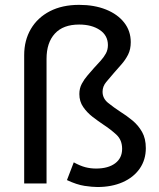

<svg xmlns="http://www.w3.org/2000/svg" viewBox="-20 -755 656 790"><path d="M381 14.5Q360 14.5 328 9.8Q296 5 255.5 -14L283.5 -87Q310 -72.5 331.2 -67Q352.5 -61.5 375 -61.5Q425 -61.5 453.8 -83Q482.5 -104.5 482.5 -142.5Q482.5 -179 459 -200.8Q435.5 -222.5 405 -242.5Q384 -256.5 361.2 -274Q338.5 -291.5 322.5 -314.5Q306.5 -337.5 306.5 -368Q306.5 -391.5 316.5 -410.2Q326.5 -429 340.5 -445Q354.5 -461 367 -475.5Q381.5 -491 394.5 -505.5Q407.5 -520 415.8 -535.2Q424 -550.5 424 -569.5Q424 -609 390.8 -631.5Q357.5 -654 305.5 -654Q240 -654 205.8 -616.8Q171.5 -579.5 171.5 -513V0H79.5V-528Q79.5 -589 107 -635.8Q134.5 -682.5 185.2 -708.8Q236 -735 305.5 -735Q368 -735 416 -715.8Q464 -696.5 491 -662Q518 -627.5 518 -581.5Q518 -552 507 -530.2Q496 -508.5 479.8 -490.2Q463.5 -472 448 -454Q432 -435.5 417 -417.5Q402 -399.5 402 -377.5Q402 -350 425 -331.5Q448 -313 474 -296Q500.5 -279.5 524.8 -259.5Q549 -239.5 564.5 -212.2Q580 -185 580 -145.5Q580 -97.5 554.8 -61.2Q529.5 -25 484.5 -5.2Q439.5 14.5 381 14.5Z"/></svg>

Font: Geologica Cursive Light
Style: Regular
Weight: 300
Designer: Sindre Bremnes, Frode Helland
Foundry: Monokrom Skriftforlag AS
Version: Version 1.010;gftools[0.9.28]